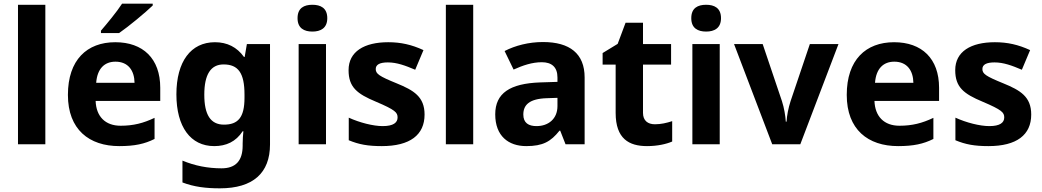

<svg xmlns="http://www.w3.org/2000/svg" viewBox="-20 -879 5676 1046"><path d="M227 -93V-853H78V-93Z M812 -849V-859H645C616 -814 562 -749 530 -712V-699H629C680 -734 774 -812 812 -849ZM608 -649C454 -649 350 -553 350 -362C350 -173 466 -83 630 -83C714 -83 768 -95 822 -122V-237C761 -208 707 -194 637 -194C553 -194 504 -245 501 -329H853V-401C853 -560 759 -649 608 -649ZM609 -543C679 -543 712 -494 713 -428H504C510 -507 551 -543 609 -543Z M1151 -649C1020 -649 941 -544 941 -365C941 -188 1018 -83 1147 -83C1212 -83 1265 -107 1302 -164H1306C1304 -145 1302 -119 1302 -97V-86C1302 -3 1264 38 1187 38C1112 38 1041 24 974 -4V115C1037 139 1101 147 1178 147C1358 147 1451 64 1451 -92V-639H1325L1313 -569H1309C1271 -622 1218 -649 1151 -649ZM1198 -528C1278 -528 1312 -481 1312 -364V-346C1312 -238 1276 -200 1200 -200C1127 -200 1093 -254 1093 -363C1093 -473 1128 -528 1198 -528Z M1682 -853C1637 -853 1601 -836 1601 -780C1601 -725 1637 -707 1682 -707C1726 -707 1763 -725 1763 -780C1763 -836 1726 -853 1682 -853ZM1756 -639H1607V-93H1756Z M2293 -255C2293 -352 2234 -387 2141 -425C2045 -464 2027 -477 2027 -503C2027 -527 2049 -539 2093 -539C2142 -539 2188 -522 2242 -499L2287 -606C2222 -636 2163 -649 2095 -649C1964 -649 1879 -598 1879 -497C1879 -404 1925 -368 2028 -325C2134 -280 2146 -266 2146 -239C2146 -211 2123 -192 2065 -192C2013 -192 1939 -211 1880 -238V-115C1935 -92 1984 -83 2060 -83C2214 -83 2293 -144 2293 -255Z M2558 -93V-853H2409V-93Z M2938 -650C2861 -650 2787 -631 2729 -601L2778 -500C2829 -523 2879 -540 2932 -540C2985 -540 3017 -514 3017 -457V-433L2922 -430C2759 -424 2678 -372 2678 -256C2678 -138 2750 -83 2847 -83C2938 -83 2981 -108 3028 -167H3032L3061 -93H3165V-457C3165 -587 3084 -650 2938 -650ZM2959 -344 3017 -346V-301C3017 -231 2967 -192 2903 -192C2860 -192 2831 -209 2831 -255C2831 -307 2863 -341 2959 -344Z M3548 -202C3509 -202 3483 -222 3483 -264V-527H3636V-639H3483V-755H3388L3345 -640L3263 -590V-527H3334V-264C3334 -123 3407 -83 3505 -83C3561 -83 3610 -94 3642 -108V-219C3611 -209 3581 -202 3548 -202Z M3827 -853C3782 -853 3746 -836 3746 -780C3746 -725 3782 -707 3827 -707C3871 -707 3908 -725 3908 -780C3908 -836 3871 -853 3827 -853ZM3901 -639H3752V-93H3901Z M4187 -93H4340L4548 -639H4392L4287 -328C4275 -291 4267 -250 4265 -216H4261C4259 -248 4252 -291 4240 -328L4135 -639H3979Z M4851 -649C4697 -649 4593 -553 4593 -362C4593 -173 4709 -83 4873 -83C4957 -83 5011 -95 5065 -122V-237C5004 -208 4950 -194 4880 -194C4796 -194 4747 -245 4744 -329H5096V-401C5096 -560 5002 -649 4851 -649ZM4852 -543C4922 -543 4955 -494 4956 -428H4747C4753 -507 4794 -543 4852 -543Z M5598 -255C5598 -352 5539 -387 5446 -425C5350 -464 5332 -477 5332 -503C5332 -527 5354 -539 5398 -539C5447 -539 5493 -522 5547 -499L5592 -606C5527 -636 5468 -649 5400 -649C5269 -649 5184 -598 5184 -497C5184 -404 5230 -368 5333 -325C5439 -280 5451 -266 5451 -239C5451 -211 5428 -192 5370 -192C5318 -192 5244 -211 5185 -238V-115C5240 -92 5289 -83 5365 -83C5519 -83 5598 -144 5598 -255Z"/></svg>

Font: Noto Sans Telugu UI
Style: Bold
Weight: 700
Designer: Jelle Bosma - Monotype Design Team
Foundry: Monotype Imaging Inc.
Version: Version 2.005